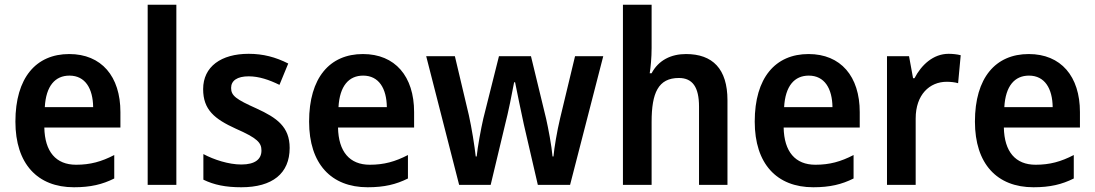

<svg xmlns="http://www.w3.org/2000/svg" viewBox="-20 -780 4618 810"><path d="M272 -552C132 -552 45 -452 45 -267C45 -89 138 10 292 10C362 10 412 -2 462 -27V-126C408 -98 361 -85 301 -85C216 -85 169 -140 167 -242H488V-307C488 -458 408 -552 272 -552ZM273 -461C340 -461 372 -406 373 -328H169C174 -418 213 -461 273 -461Z M724 0V-760H603V0Z M1202 -156C1202 -245 1148 -283 1063 -322C976 -361 955 -376 955 -409C955 -440 981 -458 1029 -458C1073 -458 1116 -443 1159 -422L1196 -512C1143 -539 1090 -553 1029 -553C913 -553 837 -499 837 -404C837 -317 885 -278 975 -237C1066 -197 1083 -178 1083 -145C1083 -109 1057 -86 998 -86C945 -86 883 -106 838 -130V-22C883 0 932 10 998 10C1129 10 1202 -48 1202 -156Z M1511 -552C1371 -552 1284 -452 1284 -267C1284 -89 1377 10 1531 10C1601 10 1651 -2 1701 -27V-126C1647 -98 1600 -85 1540 -85C1455 -85 1408 -140 1406 -242H1727V-307C1727 -458 1647 -552 1511 -552ZM1512 -461C1579 -461 1611 -406 1612 -328H1408C1413 -418 1452 -461 1512 -461Z M2190 -255 2249 0H2385L2525 -543H2406L2343 -281C2330 -227 2318 -155 2315 -120H2311C2307 -166 2293 -239 2284 -279L2220 -543H2085L2019 -280C2009 -237 1995 -160 1991 -120H1987C1982 -165 1970 -240 1958 -294L1899 -543H1778L1917 0H2050L2111 -255C2123 -300 2142 -394 2149 -433H2153C2160 -396 2180 -302 2190 -255Z M2729 -577V-760H2608V0H2729V-266C2729 -388 2757 -451 2844 -451C2902 -451 2929 -412 2929 -330V0H3049V-357C3049 -490 2986 -552 2874 -552C2811 -552 2758 -526 2729 -471H2721C2725 -496 2729 -537 2729 -577Z M3391 -552C3251 -552 3164 -452 3164 -267C3164 -89 3257 10 3411 10C3481 10 3531 -2 3581 -27V-126C3527 -98 3480 -85 3420 -85C3335 -85 3288 -140 3286 -242H3607V-307C3607 -458 3527 -552 3391 -552ZM3392 -461C3459 -461 3491 -406 3492 -328H3288C3293 -418 3332 -461 3392 -461Z M3982 -553C3917 -553 3867 -506 3838 -450H3832L3815 -543H3722V0H3843V-280C3843 -381 3902 -435 3974 -435C3990 -435 4009 -433 4022 -429L4033 -547C4018 -551 3998 -553 3982 -553Z M4320 -552C4180 -552 4093 -452 4093 -267C4093 -89 4186 10 4340 10C4410 10 4460 -2 4510 -27V-126C4456 -98 4409 -85 4349 -85C4264 -85 4217 -140 4215 -242H4536V-307C4536 -458 4456 -552 4320 -552ZM4321 -461C4388 -461 4420 -406 4421 -328H4217C4222 -418 4261 -461 4321 -461Z"/></svg>

Font: Noto Sans Ethiopic SemiCondensed SemiBold
Style: Regular
Weight: 600
Width: 4
Designer: Monotype Design Team
Foundry: Monotype Imaging Inc.
Version: Version 2.102